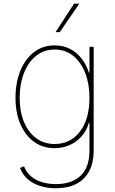

<svg xmlns="http://www.w3.org/2000/svg" viewBox="-20 -798 621 1034"><path d="M281.2 215.8Q212.4 215.8 160.6 188.5Q108.9 161.1 87.9 106.4L109.4 97.7Q121.6 129.9 146.5 151.1Q171.4 172.4 205.8 182.9Q240.2 193.4 281.2 193.4Q366.7 193.4 414.3 148.2Q461.9 103 461.9 11.7V-136.7H459Q444.8 -91.3 416.5 -60.8Q388.2 -30.3 351.6 -15.1Q314.9 0 274.4 0Q210.4 0 163.1 -34.4Q115.7 -68.8 89.6 -130.1Q63.5 -191.4 63.5 -271.5Q63.5 -352.5 89.4 -416.3Q115.2 -480 162.6 -516.8Q210 -553.7 274.4 -553.7Q318.4 -553.7 354.7 -535.9Q391.1 -518.1 417.7 -484.9Q444.3 -451.7 459 -406.2H461.9V-545.9H484.4V11.7Q484.4 78.6 460 124.3Q435.5 169.9 389.9 192.9Q344.2 215.8 281.2 215.8ZM274.4 -22.5Q359.4 -22.5 410.6 -89.6Q461.9 -156.7 461.9 -271.5Q461.9 -345.2 439.2 -404.1Q416.5 -462.9 374.5 -497.1Q332.5 -531.2 274.4 -531.2Q216.3 -531.2 174.1 -497.1Q131.8 -462.9 108.9 -404.1Q85.9 -345.2 85.9 -271.5Q85.9 -197.8 109.1 -141.6Q132.3 -85.4 174.6 -54Q216.8 -22.5 274.4 -22.5ZM279.3 -625 378.9 -778.3H407.2L301.8 -625Z"/></svg>

Font: Inter Tight Thin
Style: Regular
Weight: 250
Designer: Rasmus Andersson
Foundry: rsms
Version: Version 3.004